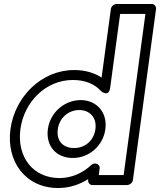

<svg xmlns="http://www.w3.org/2000/svg" viewBox="-20 -905 804 965"><path d="M82.6 -256C101.3 -394.4 211.3 -503 346 -503C409.4 -503 456.7 -482.3 488.9 -446.1C488.9 -446.1 527 -414.5 533.7 -464L583.9 -835H710.9L601.4 -25H476.4L480.8 -58C482.9 -73.1 470 -83 459.2 -83H457.2C450.1 -83 442.5 -79.5 437.6 -74.8C399.1 -37.8 341.9 -10 279.4 -10C144.6 -10 63.9 -117.7 82.6 -256ZM32.6 -256C10.7 -94.3 107.4 40 272.6 40C328.2 40 379.5 22.9 423.7 -4.9L423 0C421.5 10.7 429.5 25 444.6 25H619.6C630.3 25 646 15.1 648 0L764.3 -860C765.7 -870.7 757.8 -885 742.7 -885H565.7C554.9 -885 539.3 -875.1 537.3 -860L490.6 -515C454.2 -539.2 406.9 -553 352.8 -553C187.4 -553 54.5 -417.6 32.6 -256ZM220.6 -256C209.4 -173.1 260.7 -111 346 -111C428.4 -111 498.4 -172.8 509.6 -256C521 -340.6 464.7 -402 385.4 -402C305.1 -402 232.1 -340.7 220.6 -256ZM270.6 -256C278.4 -313.3 324.8 -352 378.6 -352C431.2 -352 467.4 -313.4 459.6 -256C451.9 -199.2 408.4 -161 352.8 -161C294.1 -161 262.9 -198.9 270.6 -256Z"/></svg>

Font: Hussar Techniczny
Style: Bold 
Weight: 700
Foundry: Cannot Into Space Fonts
Version: Version 0.77